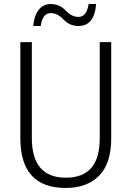

<svg xmlns="http://www.w3.org/2000/svg" viewBox="-20 -923 653 953"><path d="M532 -714H475V-235Q475 -41 307 -41Q138 -41 138 -238V-714H81V-237Q81 10 306 10Q412 10 472 -51Q532 -112 532 -236ZM457 -903H420Q410 -839 369 -839Q336 -839 305.5 -871Q275 -903 232 -903Q194 -903 171.5 -873.5Q149 -844 145 -794H182Q191 -858 232 -858Q265 -858 295.5 -826Q326 -794 369 -794Q449 -794 457 -903Z"/></svg>

Font: Noto Sans UI SemiCondensed Light
Style: Regular
Weight: 300
Width: 4
Designer: Monotype Design Team
Foundry: Monotype Imaging Inc.
Version: Version 1.901